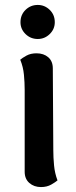

<svg xmlns="http://www.w3.org/2000/svg" viewBox="-20 -744 309 778"><path d="M133 -586Q104 -586 83.5 -606Q63 -626 63 -654Q63 -684 83.5 -704Q104 -724 133 -724Q161 -724 181.5 -704Q202 -684 202 -654Q202 -626 181.5 -606Q161 -586 133 -586ZM196 -135Q196 -106 199 -74Q202 -42 213 -13Q205 -6 187.5 4Q170 14 146 14Q118 14 99 -2.5Q80 -19 80 -48V-380Q80 -409 77 -441Q74 -473 62 -502Q70 -509 87 -518.5Q104 -528 128 -528Q157 -528 175.5 -512Q194 -496 194 -467Z"/></svg>

Font: Arima SemiBold
Style: Regular
Weight: 600
Designer: Joana Correia and Natanael Gama
Foundry: NDISCOVER
Version: Version 1.101;gftools[0.9.23]